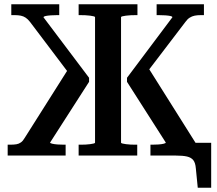

<svg xmlns="http://www.w3.org/2000/svg" viewBox="-20 -730 1020 901"><path d="M686 0V-51H694Q708 -51 723 -52Q738 -53 748 -55.5Q758 -58 758 -61L576 -346V-365L789 -649Q789 -653 779.5 -655Q770 -657 755.5 -658Q741 -659 725 -659H715V-710H937V-659H922Q906 -659 893.5 -656.5Q881 -654 870 -647Q859 -640 850 -627L651 -366L669 -423L900 -56V0ZM288 0H16V-51H27Q45 -51 57 -53Q69 -55 78.5 -62Q88 -69 96 -83L311 -423L319 -365L121 -627Q111 -640 100.5 -647Q90 -654 77.5 -656.5Q65 -659 49 -659H33V-710H258V-659H248Q234 -659 219 -658Q204 -657 194.5 -655Q185 -653 184 -649L398 -365V-346L215 -61Q215 -58 225.5 -55.5Q236 -53 251 -52Q266 -51 280 -51H288ZM805 0H779V-60H971V151H908L899 60Q897 34 887 21.5Q877 9 857.5 4.5Q838 0 805 0ZM349 0V-51H358Q369 -51 381 -51.5Q393 -52 403 -53.5Q413 -55 419.5 -56.5Q426 -58 426 -61V-649Q426 -652 419.5 -653.5Q413 -655 403 -656.5Q393 -658 380.5 -658.5Q368 -659 357 -659H349V-710H625V-659H617Q606 -659 593.5 -658.5Q581 -658 571 -656.5Q561 -655 554.5 -653.5Q548 -652 548 -649V-61Q548 -58 554.5 -56.5Q561 -55 571 -53.5Q581 -52 593 -51.5Q605 -51 616 -51H624V0Z"/></svg>

Font: Roboto Serif 28pt Condensed Medium
Style: Regular
Weight: 500
Width: 3
Designer: Greg Gazdowicz
Foundry: Commercial Type
Version: Version 1.008